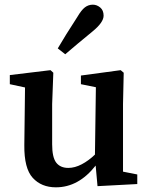

<svg xmlns="http://www.w3.org/2000/svg" viewBox="-20 -787 634 821"><path d="M397 9 389 -79Q316 14 219 14Q157 14 120 -26.5Q83 -67 84 -166L87 -413L22 -427V-466L196 -487L208 -476L203 -342V-170Q203 -114 220.5 -91.5Q238 -69 272 -69Q300 -69 329.5 -84.5Q359 -100 386 -126L390 -414L326 -427V-464L496 -487L509 -476L506 -342V-53L567 -41V0ZM227 -580Q244 -609 263.5 -640.5Q283 -672 311 -715Q328 -744 343 -755.5Q358 -767 377 -767Q394 -767 408.5 -755Q423 -743 423 -720Q423 -691 375 -652Q338 -622 311.5 -599.5Q285 -577 259 -555Z"/></svg>

Font: Source Serif 4 Semibold
Style: Regular
Weight: 600
Designer: Frank Grießhammer
Foundry: Adobe
Version: Version 4.005;hotconv 1.1.0;makeotfexe 2.6.0